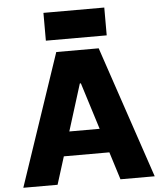

<svg xmlns="http://www.w3.org/2000/svg" viewBox="-62 -1002 895 1055"><g transform="rotate(-5 386.0 -474.0)"><path d="M217.3 -794.4H552.9V-947.8H217.3ZM559.3 0H748.2L502.8 -727.3H268.8L23.4 0H212.4L260.3 -152.7H511.4ZM302.2 -286.2 382.8 -544H388.5L469.5 -286.2Z"/></g></svg>

Font: TID UI Extra Bold
Style: Regular
Weight: 800
Designer: The TID Project Authors
Foundry: Bakken & Bæck
Version: Version 1.001;hotconv 1.0.109;makeotfexe 2.5.65596